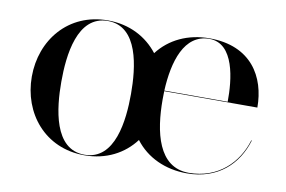

<svg xmlns="http://www.w3.org/2000/svg" viewBox="-58 -567 1004 673"><g transform="rotate(10 444.0 -230.0)"><path d="M47.5 -230C47.5 -100 135.5 10 276.5 10C354.5 10 416.5 -23.5 456 -76C498 -20.5 564.5 10 641 10C752 10 820 -56 846 -143H844C819 -60 751.5 7 647.5 7C538.5 7 513 -116 513 -230C513 -240 513 -250 513.5 -260H845C845 -369 787 -470 638 -470C562 -470 497 -439.5 455.5 -385C415.5 -436.5 354 -470 276.5 -470C135.5 -470 47.5 -360 47.5 -230ZM152.5 -230C152.5 -324 167.5 -468 276.5 -468C385.5 -468 400.5 -324 400.5 -230C400.5 -136 385.5 8 276.5 8C167.5 8 152.5 -136 152.5 -230ZM638 -468C727 -468 740 -340 739 -262H513.5C518.5 -366 548 -468 638 -468Z"/></g></svg>

Font: Bodoni* 96pt
Style: Regular
Weight: 400
Version: Version 2.3